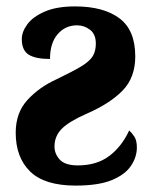

<svg xmlns="http://www.w3.org/2000/svg" viewBox="-20 -569 469 599"><path d="M216 10Q119 10 74 -34Q29 -78 29 -155Q29 -217 65.5 -257Q102 -297 157 -322Q207 -346 233.5 -362Q260 -378 269.5 -394Q279 -410 279 -433Q279 -462 261 -476Q243 -490 220 -490Q184 -490 160 -462.5Q136 -435 136 -385Q91 -385 69.5 -398.5Q48 -412 48 -447Q48 -470 65.5 -493.5Q83 -517 120 -533Q157 -549 214 -549Q303 -549 352.5 -512Q402 -475 402 -393Q402 -327 362.5 -286.5Q323 -246 252 -215Q195 -190 172.5 -167Q150 -144 150 -112Q150 -89 166.5 -71Q183 -53 223 -53Q282 -53 321 -82.5Q360 -112 383 -162Q391 -155 399 -143Q407 -131 407 -109Q407 -79 388.5 -51.5Q370 -24 328.5 -7Q287 10 216 10Z"/></svg>

Font: Noto Serif ExtraCondensed Black
Style: Regular
Weight: 900
Width: 2
Designer: Monotype Design Team
Foundry: Monotype Imaging Inc.
Version: Version 2.015; ttfautohint (v1.8.4.7-5d5b)